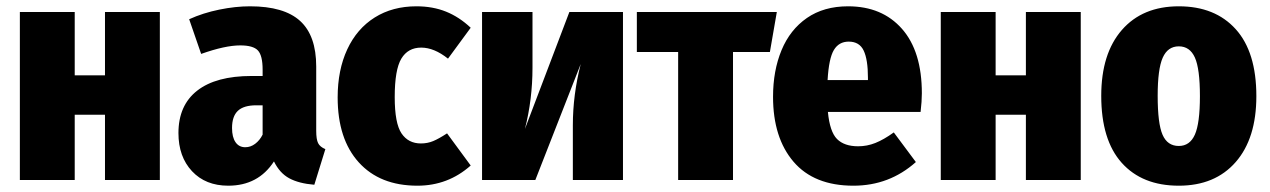

<svg xmlns="http://www.w3.org/2000/svg" viewBox="-20 -571 4027 609"><path d="M313 0V-207H217V0H43V-533H217V-332H313V-533H487V0Z M1012 -98 977 15Q928 11 897.5 -5.5Q867 -22 849 -59Q799 18 704 18Q632 18 589 -28Q546 -74 546 -149Q546 -237 605.5 -283.5Q665 -330 778 -330H813V-350Q813 -395 798 -411Q783 -427 742 -427Q694 -427 618 -400L580 -510Q624 -530 675.5 -540.5Q727 -551 773 -551Q881 -551 932 -504.5Q983 -458 983 -360V-156Q983 -129 989 -117Q995 -105 1012 -98ZM813 -144V-237H793Q753 -237 734.5 -219.5Q716 -202 716 -165Q716 -136 727 -120Q738 -104 758 -104Q775 -104 789.5 -115Q804 -126 813 -144Z M1473 -483 1401 -385Q1357 -420 1316 -420Q1274 -420 1253 -385Q1232 -350 1232 -263Q1232 -180 1253.5 -148Q1275 -116 1315 -116Q1336 -116 1354 -123.5Q1372 -131 1398 -148L1473 -46Q1401 18 1304 18Q1185 18 1118 -56Q1051 -130 1051 -262Q1051 -349 1081.5 -414.5Q1112 -480 1168.5 -515.5Q1225 -551 1301 -551Q1353 -551 1395 -534Q1437 -517 1473 -483Z M1956 0H1797V-174Q1797 -270 1822 -368L1678 0H1509V-533H1669V-356Q1669 -256 1645 -162L1786 -533H1956Z M2444 -533 2422 -406H2305V0H2131V-406H2000V-533Z M2900 -216H2606Q2612 -153 2635 -130Q2658 -107 2702 -107Q2730 -107 2756.5 -117.5Q2783 -128 2815 -151L2885 -57Q2801 18 2687 18Q2562 18 2497 -58Q2432 -134 2432 -264Q2432 -347 2459 -412Q2486 -477 2539.5 -514Q2593 -551 2670 -551Q2778 -551 2841 -479.5Q2904 -408 2904 -275Q2904 -250 2900 -216ZM2733 -324Q2733 -382 2719.5 -410.5Q2706 -439 2672 -439Q2641 -439 2625 -412.5Q2609 -386 2605 -317H2733Z M3234 0V-207H3138V0H2964V-533H3138V-332H3234V-533H3408V0Z M3965 -266Q3965 -132 3899.5 -57Q3834 18 3719 18Q3603 18 3538 -54.5Q3473 -127 3473 -267Q3473 -401 3538.5 -476Q3604 -551 3719 -551Q3834 -551 3899.5 -478.5Q3965 -406 3965 -266ZM3652 -267Q3652 -179 3667.5 -143.5Q3683 -108 3719 -108Q3754 -108 3770 -144Q3786 -180 3786 -266Q3786 -353 3770 -388.5Q3754 -424 3719 -424Q3684 -424 3668 -388Q3652 -352 3652 -267Z"/></svg>

Font: Fira Sans Condensed ExtraBold
Style: Regular
Weight: 800
Width: 3
Designer: Carrois Corporate & Edenspiekermann AG
Foundry: Carrois Corporate GbR & Edenspiekermann AG
Version: Version 4.203